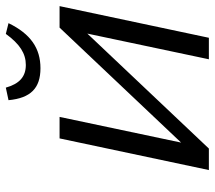

<svg xmlns="http://www.w3.org/2000/svg" viewBox="-58 -662 720 643"><g transform="rotate(-90 301.5 -340.0)"><path d="M54 0H126L511 -407L425 0H497L603 -500H531L146 -93L232 -500H160ZM288 -671 330 -680C343 -634 367 -613 406 -613C444 -613 476 -633 510 -680L546 -671C510 -597 462 -564 395 -564C328 -564 295 -597 288 -671Z"/></g></svg>

Font: LT Wave Text Light Italic
Style: Regular
Weight: 300
Designer: Daniel Lyons
Version: Version 2.5 (Glyphs App)